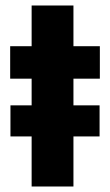

<svg xmlns="http://www.w3.org/2000/svg" viewBox="-20 -678 400 698"><path d="M343 -392H247V-295H342V-182H247V0H95V-182H18V-295H95V-392H17V-510H95V-658H247V-510H343Z"/></svg>

Font: Saira Semi Condensed
Style: Bold
Weight: 700
Width: 4
Designer: Hector Gatti with collaboration of the Omnibus-Type team
Foundry: Omnibus-Type
Version: Version 1.001; ttfautohint (v1.8)